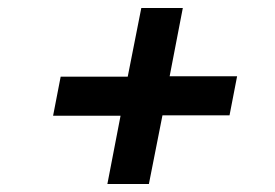

<svg xmlns="http://www.w3.org/2000/svg" viewBox="-20 -591 690 481"><path d="M249 -130 282 -301H113L132 -399H300L334 -571H438L405 -400H574L555 -302H387L353 -130Z"/></svg>

Font: REM Medium Medium
Style: Italic
Weight: 500
Italic angle: -11°
Version: Version 1.005;gftools[0.9.28]